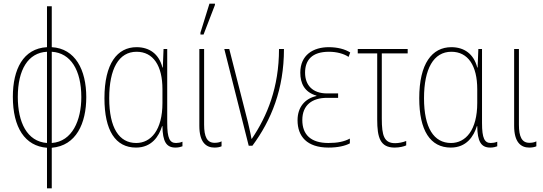

<svg xmlns="http://www.w3.org/2000/svg" viewBox="-20 -794 2959 1046"><path d="M236 232H262V11C395 0 450 -122 450 -265C450 -413 390 -530 262 -537V-760H236V-537C106 -530 50 -416 50 -267C50 -99 116 2 236 11ZM236 -15C127 -23 77 -128 77 -266C77 -414 133 -507 236 -512ZM262 -15V-512C365 -506 423 -412 423 -265C423 -139 374 -23 262 -15Z M721 10C806 10 846 -51 863 -107H865C866 -23 886 10 936 10C953 10 966 6 974 3V-22C963 -17 949 -15 939 -15C905 -15 891 -40 891 -124V-527H871L867 -426H865C846 -501 793 -537 724 -537C619 -537 549 -448 549 -259C549 -83 609 10 721 10ZM722 -15C629 -15 575 -97 575 -259C575 -419 627 -512 724 -512C815 -512 865 -436 865 -308V-233C865 -85 802 -15 722 -15Z M1072 -606H1089L1151 -767V-774H1121L1072 -616ZM1148 10C1166 10 1178 7 1187 3V-24C1176 -18 1162 -16 1149 -16C1108 -16 1092 -49 1092 -115V-527H1066V-108C1066 -20 1102 10 1148 10Z M1335 0H1355C1458 -139 1527 -308 1527 -527H1500C1500 -318 1436 -162 1352 -38H1350C1345 -69 1334 -112 1331 -127L1229 -527H1202Z M1770 10C1820 10 1860 1 1886 -13V-39C1856 -23 1820 -15 1769 -15C1674 -15 1627 -60 1627 -140C1627 -222 1681 -261 1762 -261H1822V-285H1762C1683 -285 1642 -330 1642 -398C1642 -467 1680 -512 1772 -512C1815 -512 1854 -501 1879 -484L1888 -508C1860 -526 1819 -537 1771 -537C1687 -537 1616 -495 1616 -398C1616 -341 1638 -292 1704 -273V-271C1641 -257 1601 -210 1601 -139C1601 -51 1652 10 1770 10Z M2130 10C2156 10 2181 4 2193 -2V-26C2176 -19 2152 -14 2133 -14C2073 -14 2060 -54 2060 -148V-503H2201V-527H1929V-503H2035V-143C2035 -45 2051 10 2130 10Z M2436 10C2521 10 2561 -51 2578 -107H2580C2581 -23 2601 10 2651 10C2668 10 2681 6 2689 3V-22C2678 -17 2664 -15 2654 -15C2620 -15 2606 -40 2606 -124V-527H2586L2582 -426H2580C2561 -501 2508 -537 2439 -537C2334 -537 2264 -448 2264 -259C2264 -83 2324 10 2436 10ZM2437 -15C2344 -15 2290 -97 2290 -259C2290 -419 2342 -512 2439 -512C2530 -512 2580 -436 2580 -308V-233C2580 -85 2517 -15 2437 -15Z M2863 10C2881 10 2893 7 2902 3V-24C2891 -18 2877 -16 2864 -16C2823 -16 2807 -49 2807 -115V-527H2781V-108C2781 -20 2817 10 2863 10Z"/></svg>

Font: Noto Sans Condensed Thin
Style: Regular
Weight: 100
Width: 3
Designer: Monotype Design Team
Foundry: Monotype Imaging Inc.
Version: Version 2.013